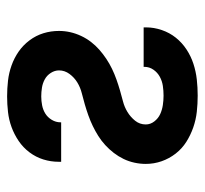

<svg xmlns="http://www.w3.org/2000/svg" viewBox="-38 -530 576 540"><g transform="rotate(-90 250.0 -260.0)"><path d="M251 8Q228 8 205.5 5.5Q183 3 161.5 -4.5Q140 -12 121 -24Q102 -36 88 -54Q74 -72 66.5 -93.5Q59 -115 59 -138Q59 -154 62.5 -170Q66 -186 73 -200.5Q80 -215 90 -228Q100 -241 112 -252Q124 -263 137.5 -271.5Q151 -280 165.5 -287Q180 -294 195.5 -299.5Q211 -305 226.5 -309.5Q242 -314 258 -318Q274 -322 288 -330.5Q302 -339 312 -352.5Q322 -366 322 -382Q322 -394 315 -405Q308 -416 297 -422Q286 -428 273.5 -430Q261 -432 249 -432Q236 -432 223.5 -429.5Q211 -427 200.5 -420.5Q190 -414 183 -402.5Q176 -391 176 -378V-376H65V-383Q65 -405 71.5 -426Q78 -447 91.5 -465Q105 -483 123.5 -495.5Q142 -508 162.5 -515.5Q183 -523 205 -525.5Q227 -528 249 -528Q271 -528 293 -525.5Q315 -523 336 -515.5Q357 -508 375 -495.5Q393 -483 406.5 -465Q420 -447 426.5 -426Q433 -405 433 -382Q433 -366 429.5 -350.5Q426 -335 419 -320Q412 -305 402 -292Q392 -279 380 -268.5Q368 -258 354.5 -249Q341 -240 326.5 -233Q312 -226 296.5 -220.5Q281 -215 265.5 -210.5Q250 -206 234.5 -202Q219 -198 205 -189.5Q191 -181 180.5 -168Q170 -155 170 -138Q170 -125 178.5 -114Q187 -103 199 -97.5Q211 -92 224.5 -90Q238 -88 251 -88Q265 -88 278.5 -90Q292 -92 304 -98.5Q316 -105 324 -116.5Q332 -128 332 -142V-144H443V-137Q443 -115 435.5 -93Q428 -71 414 -53.5Q400 -36 381 -23.5Q362 -11 340.5 -4Q319 3 296.5 5.5Q274 8 251 8Z"/></g></svg>

Font: Iosevka Term
Style: Bold
Weight: 700
Monospace: yes
Designer: Belleve Invis
Foundry: Belleve Invis
Version: Version 30.0.1